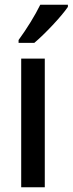

<svg xmlns="http://www.w3.org/2000/svg" viewBox="-20 -786 305 806"><path d="M265 -757V-766H149C127 -721 93 -666 58 -618V-606H124C168 -643 238 -717 265 -757ZM168 0V-540H69V0Z"/></svg>

Font: Noto Sans Gurmukhi UI Condensed Medium
Style: Regular
Weight: 500
Width: 3
Designer: Jelle Bosma - Monotype Design Team
Foundry: Monotype Imaging Inc.
Version: Version 2.004